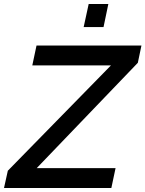

<svg xmlns="http://www.w3.org/2000/svg" viewBox="-55 -937 725 957"><path d="M-16 -86 498 -611H106L127 -710H650L632 -624L128 -99H521L500 0H-35ZM362 -802 387 -917H485L461 -802Z"/></svg>

Font: Raleway Thin SemiBold
Style: Italic
Weight: 600
Italic angle: -12°
Version: Version 4.026